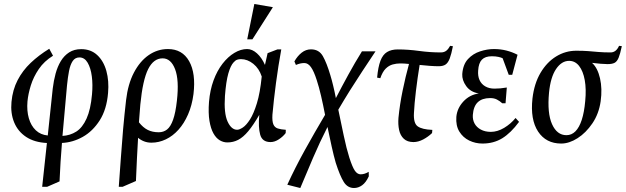

<svg xmlns="http://www.w3.org/2000/svg" viewBox="-20 -707 3132 961"><path d="M191.1 228 214.8 8.7Q152.4 5.7 111 -21.6Q69.6 -48.9 50.8 -94.6Q32.1 -140.3 37.5 -197.1Q43.1 -257.6 68.2 -305.8Q93.2 -354 133.8 -392.5Q174.4 -431 226.5 -462.9L245.4 -428.1Q201 -400.7 174.2 -361.3Q147.3 -321.8 134.2 -279.3Q121 -236.7 117.5 -199.4Q113.5 -152.7 124.3 -115.2Q135.1 -77.7 159.2 -54.9Q183.2 -32.2 219.1 -28.9L244 -264Q248.7 -303.4 258.3 -338.7Q267.9 -373.9 284.6 -401.5Q301.4 -429 326.4 -445Q351.5 -461 386.4 -461Q434.8 -461 466.7 -431.3Q498.6 -401.7 512.4 -351.9Q526.2 -302.1 520.9 -241.9Q514 -159.2 479 -104.4Q443.9 -49.6 394 -21.8Q344.1 6 290.1 8.5Q286.1 55.6 283.1 103.7Q280.1 151.9 278 200.9L215.9 228ZM292.7 -26.7Q331.1 -28.9 361.9 -48.4Q392.6 -68 413.2 -113.4Q433.8 -158.7 440.5 -234.6Q445 -283 439.6 -324.8Q434.2 -366.6 418.7 -393.1Q403.2 -419.6 377.5 -419.6Q356.1 -419.6 343.8 -401.4Q331.6 -383.2 325.5 -351.7Q319.4 -320.3 315.4 -279.9Z M574.5 228Q580.1 154 585 82.5Q589.9 11 596.2 -60.8Q602.6 -132.7 611.1 -206.5Q620.4 -286.2 650.2 -343.4Q680.1 -400.6 724.2 -431.1Q768.2 -461.5 820.5 -461.5Q892.5 -461.5 926.7 -400.7Q960.9 -339.8 948.4 -236Q940.9 -179.1 921.2 -134.1Q901.5 -89 873.2 -57.6Q845 -26.2 810.2 -9.6Q775.4 7.1 737.9 7.1Q718 7.1 701.3 0.6Q684.6 -5.8 671.1 -17.3Q668.3 28.2 665.6 83.4Q663 138.5 660.4 199L593.6 228ZM774.5 -45Q798.5 -45 816.2 -58.9Q833.9 -72.8 846.3 -107.6Q858.8 -142.4 865.5 -203.4Q877.2 -306.6 856.3 -360.8Q835.4 -415 793.9 -415Q748.7 -415 721.5 -360.9Q694.4 -306.8 682.4 -184Q679.2 -150.1 675.4 -94.8Q696.1 -68.4 719.6 -56.7Q743.1 -45 774.5 -45Z M1118 5.9Q1098 5.9 1079.9 -4.8Q1061.7 -15.5 1048.3 -39.4Q1034.8 -63.4 1028.3 -102.4Q1021.9 -141.4 1026.1 -197.1Q1031.1 -256.4 1048.9 -304.8Q1066.7 -353.1 1093.9 -388.2Q1121.1 -423.2 1153.1 -442.3Q1185 -461.5 1217 -461.5Q1242.4 -461.5 1266.3 -439.9Q1290.2 -418.4 1306.2 -382.1L1319.4 -440.9L1369 -459.9H1387.9Q1372.7 -376.9 1361.4 -291.7Q1350.1 -206.5 1343.5 -132.5Q1341.7 -100.4 1348.2 -84.7Q1354.7 -69 1370.6 -63.9Q1386.5 -58.8 1410.5 -57.4L1409.9 -41Q1396.8 -23.5 1375.8 -9.7Q1354.8 4.1 1334 4.1Q1292.6 4.1 1282.3 -32.9Q1272 -69.9 1277.8 -132.2Q1247.8 -80.4 1222.4 -50.1Q1197.1 -19.9 1172.1 -7Q1147.2 5.9 1118 5.9ZM1166.9 -57.5Q1178.1 -57.5 1195.3 -68.7Q1212.5 -80 1231.1 -108.8Q1249.6 -137.6 1265.8 -190.1Q1281.9 -242.5 1290 -324Q1277 -364.2 1247.8 -387.6Q1218.6 -411 1185.9 -411Q1175.3 -411 1166.9 -408.1Q1158.4 -405.2 1149.4 -395.1Q1134.3 -379.4 1122.8 -339.2Q1111.3 -298.9 1105.9 -226.6Q1100.1 -140.4 1119 -98.9Q1137.9 -57.5 1166.9 -57.5ZM1217.4 -510.1 1253 -687 1345.9 -671 1243.4 -510.1Z M1418 217.6Q1458 130.5 1506.5 43Q1555 -44.5 1607 -132.2Q1597.5 -181.7 1587 -227Q1576.5 -272.2 1565.5 -305.5Q1551 -350.9 1536.3 -371.2Q1521.7 -391.5 1503.4 -391.5Q1493.4 -391.5 1483 -389.2Q1472.6 -386.9 1461.1 -381.9L1453.5 -399.6Q1468.7 -426.6 1489.8 -443.3Q1510.9 -460 1536.5 -460Q1576.7 -460 1596 -426Q1615.3 -392 1633.4 -330.9Q1640.4 -308.2 1647.5 -278.6Q1654.7 -249.1 1661.1 -216Q1689.8 -271.7 1723 -332.4Q1756.2 -393.1 1791.6 -450H1859.5Q1826 -399.6 1793.4 -350.3Q1760.8 -301 1730.8 -253.1Q1700.9 -205.1 1673.3 -158Q1687 -93.1 1700.4 -28.7Q1713.9 35.6 1728.5 82Q1744.3 130.9 1756.7 148.2Q1769.2 165.5 1784.9 165.5Q1804.9 165.5 1825.4 153L1825.9 175.5Q1811.6 206.5 1792.6 220.2Q1773.6 234 1752 234Q1719.7 234 1700.8 204Q1681.8 174.1 1660.5 107.9Q1650.5 73.3 1640.1 26.4Q1629.7 -20.5 1619.2 -71.4Q1580.7 4.2 1547 82.7Q1513.3 161.2 1483 234.1Z M2049.4 4.1Q2018.9 4.1 2001.2 -12.4Q1983.5 -28.9 1977.6 -56.6Q1971.7 -84.2 1974.4 -117.4Q1980.9 -184.1 1995.2 -253.3Q2009.4 -322.5 2027.1 -386.9Q2013.9 -388.5 2002.4 -389Q1991 -389.5 1983 -389.5Q1964.6 -389.5 1945.6 -384.4Q1926.6 -379.3 1910.5 -363.5Q1894.5 -347.7 1883.5 -315.5L1867.5 -318.5Q1872.5 -371.9 1884.2 -402.8Q1895.9 -433.6 1917.3 -446.6Q1938.6 -459.6 1971 -459.6Q2022.7 -459.6 2077.5 -452.1Q2132.2 -444.6 2186.4 -444.6Q2203 -444.6 2213.8 -453.1Q2224.5 -461.7 2233 -477.6L2246.9 -475.6Q2239.3 -436.6 2231.1 -414.6Q2222.8 -392.7 2210.2 -384.1Q2197.7 -375.5 2175.9 -375.5Q2156.2 -375.5 2130.7 -377.4Q2105.2 -379.3 2080.3 -382Q2069.5 -315.6 2061.8 -251.4Q2054.1 -187.3 2051.9 -141.5Q2048.9 -89.8 2070.9 -74.4Q2092.9 -58.9 2143.9 -56.9L2142.5 -41Q2122.8 -22 2097.9 -8.9Q2073 4.1 2049.4 4.1Z M2394.9 11.5Q2359.6 11.5 2328.4 -3.6Q2297.3 -18.7 2279.1 -48.4Q2260.9 -78.1 2264.1 -122.1Q2267.9 -164.9 2299.1 -198.8Q2330.3 -232.7 2376.6 -239.2Q2334.9 -246.1 2313.4 -276.1Q2292 -306 2293.7 -336.2Q2297.3 -384.4 2322.4 -411.4Q2347.4 -438.4 2382.9 -449.9Q2418.4 -461.5 2451.9 -461.5Q2485.6 -461.5 2514.8 -454Q2544.1 -446.5 2570.4 -432.9L2543.8 -332.5H2526.4L2495.8 -415.4Q2489.2 -419 2475 -422.2Q2460.8 -425.4 2441.7 -425.4Q2408.5 -425.4 2392 -408.4Q2375.5 -391.4 2373.3 -354.2Q2371 -326.7 2380.1 -306.4Q2389.3 -286.1 2408.7 -274.8Q2428 -263.4 2455 -263.4Q2469.2 -263.4 2484.3 -264.7Q2499.3 -266 2516.7 -269L2510.3 -190H2494Q2482.1 -201 2467.6 -208.6Q2453.2 -216.3 2432.5 -216.1Q2392.9 -215.9 2371.4 -195.4Q2349.8 -175 2346.6 -131.6Q2345.1 -108 2355.2 -89Q2365.4 -70 2386.6 -58.5Q2407.8 -47 2436.7 -47Q2469.9 -47 2503.3 -67Q2536.6 -86.9 2560.5 -116.5L2578 -97.1Q2536.8 -41.3 2493.8 -14.9Q2450.7 11.5 2394.9 11.5Z M2789 11.5Q2712.9 11.5 2673.2 -48.6Q2633.6 -108.8 2645.1 -214Q2653.8 -289 2685.5 -342.6Q2717.2 -396.1 2763.8 -424.6Q2810.4 -453.1 2864.4 -453.1Q2899.6 -453.1 2925 -451.1Q2950.4 -449.1 2976.1 -446.8Q3001.9 -444.6 3036.4 -444.6Q3049.7 -444.6 3060.4 -452.7Q3071 -460.8 3078.5 -477.6L3092.4 -476Q3084.2 -437.1 3076.3 -418Q3068.3 -398.8 3055.8 -392.4Q3043.3 -386.1 3021 -386.1Q3007.5 -386.1 2985.9 -387.9Q2964.3 -389.7 2943.3 -392.4Q2971.2 -367.2 2983.2 -315Q2995.2 -262.8 2986.4 -200Q2977.5 -137.4 2945.1 -89.7Q2912.8 -42 2870.8 -15.3Q2828.9 11.5 2789 11.5ZM2815 -30.4Q2841 -30.4 2860.1 -49.6Q2879.3 -68.9 2891.8 -107Q2904.2 -145.1 2909.1 -200.9Q2915 -260.9 2906.8 -306Q2898.6 -351.1 2878.6 -376.8Q2858.6 -402.4 2828.6 -402.4Q2790.8 -402.4 2763.2 -361.5Q2735.5 -320.5 2728 -243.5Q2718.3 -140.5 2743.1 -85.5Q2767.9 -30.4 2815 -30.4Z"/></svg>

Font: Ancizar Serif Light
Style: Italic
Weight: 300
Italic angle: -4°
Designer: Cesar Puertas, Viviana Monsalve, Julian Moncada, Julian Prieto, Jose Castro, Felipe Aragon, Mariel Hernandez, Sara Alarc
Version: Version 8.100